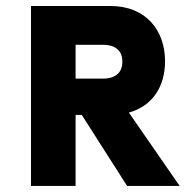

<svg xmlns="http://www.w3.org/2000/svg" viewBox="-20 -615 625 635"><path d="M406.2 -242.7C484.9 -264.2 525.9 -329.6 525.9 -412.6C525.9 -513.7 463.4 -595.2 345.2 -595.2H82.5V0H230V-234.9H250.5L400.4 0H574.2ZM320.3 -355H230V-466.8H320.3C365.7 -466.8 384.8 -443.8 384.8 -411.1C384.8 -378.4 365.7 -355 320.3 -355Z"/></svg>

Font: Now Black
Style: Regular
Weight: 400
Designer: Alfredo Marco Pradil
Foundry: Alfredo Marco Pradil
Version: Version 1.200;hotconv 1.0.109;makeotfexe 2.5.65596